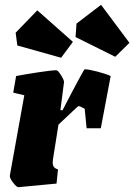

<svg xmlns="http://www.w3.org/2000/svg" viewBox="-20 -769 558 798"><path d="M440 -453 399 -236H340L332 -317Q313 -328 306 -328Q304 -328 223 -251L200 -106Q199 -101 199 -94Q199 -81 204.5 -74.5Q210 -68 221 -65L215 -6L56 9Q49 9 34 -10.5Q19 -30 21 -40L81 -373L35 -384L47 -453Q78 -459 136 -468Q194 -477 214 -477Q221 -477 234 -456Q247 -435 246 -427L231 -311H240L277 -382Q287 -401 308.5 -441Q330 -481 332 -481Q348 -481 384.5 -471.5Q421 -462 440 -453ZM294 -615 298 -671 400 -749 518 -591 459 -533ZM52 -580 45 -633 135 -726 283 -595 234 -529Z"/></svg>

Font: Grenze Black
Style: Italic
Weight: 900
Italic angle: -10°
Designer: Renata Polastri
Foundry: Omnibus-Type
Version: Version 1.002; ttfautohint (v1.8)